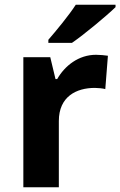

<svg xmlns="http://www.w3.org/2000/svg" viewBox="-20 -786 505 806"><path d="M465 -756V-766H298C269 -721 215 -656 183 -619V-606H282C333 -641 427 -719 465 -756ZM383 -556C310 -556 252 -510 220 -454H213L191 -546H78V0H227V-278C227 -381 301 -417 378 -417C391 -417 412 -415 422 -412L433 -552C421 -554 398 -556 383 -556Z"/></svg>

Font: Noto Sans Bassa Vah
Style: Bold
Weight: 700
Designer: Monotype Design Team
Foundry: Monotype Imaging Inc.
Version: Version 2.002